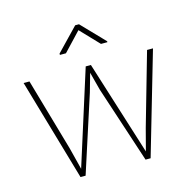

<svg xmlns="http://www.w3.org/2000/svg" viewBox="-107 -851 972 961"><g transform="rotate(-15 378.5 -370.5)"><path d="M70.8 -528.3C70.8 -528.3 40.5 -528.3 40.5 -528.3C40.5 -528.3 193.8 0 193.8 0C193.8 0 220.2 0 220.2 0C220.2 0 348.6 -397 348.6 -397C348.6 -397 375.5 -491.7 375.5 -491.7C375.5 -491.7 400.4 -397 400.4 -397C400.4 -397 530.8 0 530.8 0C530.8 0 557.1 0 557.1 0C557.1 0 710.9 -528.3 710.9 -528.3C710.9 -528.3 680.2 -528.3 680.2 -528.3C680.2 -528.3 572.8 -152.8 572.8 -152.8C572.8 -152.8 543 -39.1 543 -39.1C543 -39.1 389.2 -528.3 389.2 -528.3C389.2 -528.3 362.3 -528.3 362.3 -528.3C362.3 -528.3 207.5 -39.1 207.5 -39.1C207.5 -39.1 178.7 -152.8 178.7 -152.8C178.7 -152.8 70.8 -528.3 70.8 -528.3ZM384.3 -740.7C384.3 -740.7 364.7 -740.7 364.7 -740.7C364.7 -740.7 252.4 -624 252.4 -624C252.4 -624 252.4 -617.2 252.4 -617.2C252.4 -617.2 283.7 -617.2 283.7 -617.2C283.7 -617.2 374 -712.9 374 -712.9C374 -712.9 465.3 -617.2 465.3 -617.2C465.3 -617.2 498.5 -617.2 498.5 -617.2C498.5 -617.2 498.5 -622.1 498.5 -622.1C498.5 -622.1 384.3 -740.7 384.3 -740.7Z"/></g></svg>

Font: WOX
Style: Regular
Weight: 500
Designer: Google
Foundry: ""
Version: ""